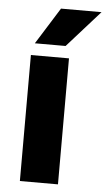

<svg xmlns="http://www.w3.org/2000/svg" viewBox="-53 -767 446 802"><g transform="rotate(5 170.0 -366.0)"><path d="M221.2 0H61.5V-528.3H221.2ZM169.9 -732.4H339.8L202.6 -578.6H73.7Z"/></g></svg>

Font: Heebo ExtraBold
Style: Regular
Weight: 800
Designer: Oded Ezer
Foundry: Ezer Type House
Version: Version 3.100